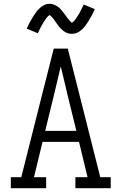

<svg xmlns="http://www.w3.org/2000/svg" viewBox="-20 -991 640 1011"><path d="M37 0V-58H92L201 -490L263 -735H337L508 -58H563V0H377V-58H441L396 -244H204L159 -58H223V0ZM382 -302 336 -490Q327 -528 318 -566Q309 -604 300 -641Q291 -604 282 -566Q273 -528 264 -490L218 -302ZM358 -813Q353 -813 348 -813.5Q343 -814 338.5 -815.5Q334 -817 329.5 -819Q325 -821 320.5 -824Q316 -827 312.5 -829.5Q309 -832 305 -836Q301 -840 297.5 -843.5Q294 -847 291 -851Q288 -855 285 -859Q282 -863 279 -867Q276 -871 273 -875Q270 -879 267 -884Q264 -889 260.5 -893Q257 -897 254.5 -900Q252 -903 248 -906.5Q244 -910 242 -912Q240 -911 236 -908Q232 -905 228 -900.5Q224 -896 222.5 -893.5Q221 -891 219 -888Q217 -885 215 -882Q213 -879 210.5 -875.5Q208 -872 205.5 -867.5Q203 -863 200.5 -858.5Q198 -854 195.5 -849.5Q193 -845 190.5 -839.5Q188 -834 185 -828Q182 -822 179 -816L121 -840Q129 -859 137 -874Q145 -889 153 -901.5Q161 -914 168.5 -924.5Q176 -935 187 -946Q198 -957 212 -964Q226 -971 242 -971Q252 -971 261.5 -967.5Q271 -964 279.5 -959Q288 -954 295 -947Q302 -940 308.5 -932Q315 -924 320.5 -916Q326 -908 333 -899Q340 -890 346 -883Q352 -876 358 -871Q360 -872 364 -875Q368 -878 372 -882.5Q376 -887 377.5 -889.5Q379 -892 381 -895Q383 -898 385 -901Q387 -904 389.5 -908Q392 -912 394.5 -916Q397 -920 399.5 -924.5Q402 -929 404.5 -934Q407 -939 409.5 -944Q412 -949 415 -955Q418 -961 421 -967L479 -943Q471 -924 463 -909Q455 -894 447 -881.5Q439 -869 431.5 -858.5Q424 -848 413 -837Q402 -826 388 -819.5Q374 -813 358 -813Z"/></svg>

Font: Iosevka Slab Light Extended
Style: Regular
Weight: 300
Width: 7
Monospace: yes
Designer: Belleve Invis
Foundry: Belleve Invis
Version: Version 11.1.0; ttfautohint (v1.8.3)